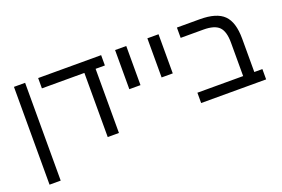

<svg xmlns="http://www.w3.org/2000/svg" viewBox="-102 -931 2136 1452"><g transform="rotate(-20 966.0 -205.5)"><path d="M85 -599.1H174.8V188H85Z M711.9 0H621.6V-516.1H279.8V-599.1H786.6V-516.1H711.9Z M898.9 -599.1H988.8V-284.2H898.9Z M1158.7 -599.1H1248.5V-284.2H1158.7Z M1396.5 -516.1V-599.1H1580.6Q1715.3 -599.1 1773.4 -541.5Q1831.5 -483.9 1831.5 -351.1V-83H1896.5V0H1373.5V-83H1741.7V-352.1Q1741.7 -441.9 1705.3 -479Q1668.9 -516.1 1579.6 -516.1Z"/></g></svg>

Font: Liberation Sans
Style: Regular
Weight: 400
Designer: Steve Matteson
Foundry: Ascender Corporation
Version: Version 2.00.1